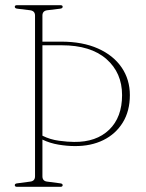

<svg xmlns="http://www.w3.org/2000/svg" viewBox="-20 -720 562 740"><path d="M143.5 -40.5Q143.5 -22 162 -20L211.5 -13.5Q221.5 -12.5 221.5 -6.5Q221.5 0 213 0H45.5Q37 0 37 -6.5Q37 -12.5 47 -13.5L96 -20Q115 -22 115 -40.5V-660Q115 -678 96 -680.5L47 -686.5Q37 -687.5 37 -694Q37 -700 45.5 -700H213Q221.5 -700 221.5 -694Q221.5 -687.5 211.5 -686.5L162 -680.5Q143.5 -678 143.5 -660V-559.5H215.5Q298.5 -559.5 357.8 -533Q417 -506.5 448.8 -460Q480.5 -413.5 480.5 -353.5Q480.5 -292 453.2 -247.8Q426 -203.5 378.2 -180Q330.5 -156.5 268 -157Q239 -157 205.8 -162.5Q172.5 -168 143.5 -182ZM265.5 -173Q351 -172 400.8 -220Q450.5 -268 450.5 -353.5Q450.5 -439.5 390 -492.5Q329.5 -545.5 218 -545.5H143.5V-197Q173.5 -182 207.8 -177.5Q242 -173 265.5 -173Z"/></svg>

Font: Fraunces 144pt S050 Thin
Style: Regular
Weight: 100
Version: Version 1.000; ttfautohint (v1.8.3)